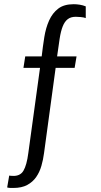

<svg xmlns="http://www.w3.org/2000/svg" viewBox="-20 -718 483 922"><path d="M101.2 -447.2 92.6 -392.2H172.2L116 16.8Q108.6 74.6 92.6 101.8Q76.6 129 39 126.6Q36.4 126.6 31.5 126.1Q26.6 125.6 24.2 125.2L14.4 182.2Q23 184.4 29.2 184.5Q35.4 184.6 43.4 184.6Q84.2 184.6 110.8 170.2Q137.4 155.8 153.8 132.1Q170.2 108.4 178.8 78.5Q187.4 48.6 191.4 17.6L247.2 -392.2H338.4L347.6 -447.2H254.2Q260.8 -495.8 266.4 -532Q272 -568.2 281.2 -591.4Q290.4 -614.6 305.3 -626Q320.2 -637.4 343.6 -637.4Q350.8 -637.4 366.3 -636.2Q381.8 -635 391.8 -631.2V-687.4Q378 -693 363.1 -695.4Q348.2 -697.8 333.8 -697.8Q287.4 -697.8 259.7 -676.6Q232 -655.4 216 -620Q200 -584.6 192.8 -539.7Q185.6 -494.8 180.2 -447.2Z"/></svg>

Font: Secuela Light
Style: Regular
Weight: 300
Designer: Fernando Haro
Foundry: deFharo
Version: Version 1.708